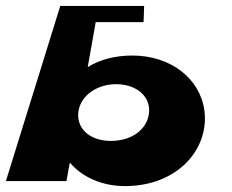

<svg xmlns="http://www.w3.org/2000/svg" viewBox="-21 -613 784 650"><path d="M671 -239C656 -348 556 -425 427 -425C368 -425 317 -411 276 -386L303 -538H465L467 -593H313H183L166 -538L-1 0H204L215 -61H217C254 -17 320 17 402 17C580 17 688 -108 671 -239ZM484 -239C483 -181 431 -136 354 -136C280 -136 235 -181 245 -239C255 -293 311 -328 372 -328C435 -328 484 -293 484 -239Z"/></svg>

Font: Hussar Milosc
Style: Bold
Weight: 700
Foundry: Cannot Into Space Fonts
Version: Version 1.02